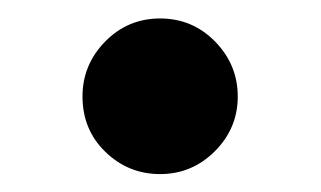

<svg xmlns="http://www.w3.org/2000/svg" viewBox="-20 -190 349 209"><path d="M69.8 -85Q69.8 -119.6 94.5 -144.8Q119.1 -169.9 154.3 -169.9Q189.5 -169.9 214.1 -144.8Q238.8 -119.6 238.8 -85Q238.8 -50.3 213.9 -25.4Q189 -0.5 154.3 -0.5Q119.6 -0.5 94.7 -24.7Q69.8 -48.8 69.8 -85Z"/></svg>

Font: Vazir FD-WOL-UI
Style: Bold-FD-WOL-UI
Weight: 700
Designer: Saber Rastikerdar
Foundry: Saber Rastikerdar
Version: Version 30.0.0